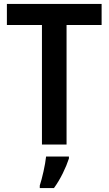

<svg xmlns="http://www.w3.org/2000/svg" viewBox="-20 -734 551 975"><path d="M318 0V-607H496V-714H15V-607H193V0ZM330 71V61H214C210 102 194 172 182 208V221H254C287 176 315 117 330 71Z"/></svg>

Font: Noto Sans Thai Looped SemiCondensed SemiBold
Style: Regular
Weight: 600
Width: 4
Designer: Sasikarn Vongin, Ben Mitchell
Foundry: The Fontpad Ltd
Version: Version 1.001